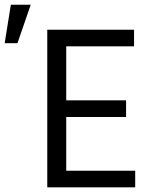

<svg xmlns="http://www.w3.org/2000/svg" viewBox="-125 -801 646 821"><path d="M158.2 -70.8V-300.8H414.1V-372.1H158.2V-603H448.2V-673.8H77.1V0H453.1V-70.8ZM-78.6 -780.8 -105 -616.2H-50.3L6.3 -780.8Z"/></svg>

Font: FAU Chimera
Style: Regular
Weight: 400
Version: Version 1.002;hotconv 1.0.117;makeotfexe 2.5.65602